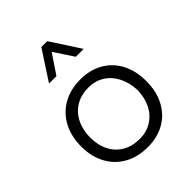

<svg xmlns="http://www.w3.org/2000/svg" viewBox="-214 -869 1002 1002"><g transform="rotate(-45 287.0 -368.5)"><path d="M45.4 -235.8Q45.4 -310.5 75.7 -367.7Q106 -424.8 161.4 -456.1Q216.8 -487.3 289.6 -487.3Q361.3 -487.3 415.5 -456.1Q469.7 -424.8 499 -367.7Q528.3 -310.5 527.3 -235.8Q527.3 -161.6 497.8 -105.5Q468.3 -49.3 414.6 -18.6Q360.8 12.2 289.6 12.2Q216.8 12.2 161.4 -18.6Q106 -49.3 75.7 -105.7Q45.4 -162.1 45.4 -235.8ZM461.9 -235.8Q460 -293 437.7 -336.4Q415.5 -379.9 377.2 -403.8Q338.9 -427.7 289.6 -427.7Q236.3 -427.7 196 -403.8Q155.8 -379.9 133.8 -335.9Q111.8 -292 111.8 -234.9Q111.8 -179.2 133.8 -136.7Q155.8 -94.2 196 -71Q236.3 -47.9 289.6 -47.9Q339.4 -47.9 377.9 -71.3Q416.5 -94.7 438.5 -137.2Q460.4 -179.7 461.9 -235.8ZM265.6 -750.5H309.1L415 -587.4H356.9L286.1 -694.8L213.9 -587.4H159.2Z"/></g></svg>

Font: Selawik Semilight
Style: Regular
Weight: 300
Designer: Aaron Bell
Foundry: Microsoft Corporation
Version: Version 1.01